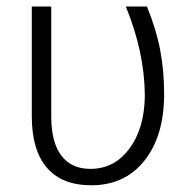

<svg xmlns="http://www.w3.org/2000/svg" viewBox="-20 -548 575 578"><path d="M134.3 -528.3V-194.8Q134.8 -118.7 165 -79.1Q195.3 -39.6 252 -39.6Q325.2 -39.6 370.6 -102.1Q416 -164.6 416 -263.7Q414.6 -391.6 358.9 -528.3H422.4Q450.7 -459 462.4 -396.5Q474.1 -334 474.1 -264.6Q474.1 -139.2 415 -64.7Q356 9.8 254.4 9.8Q167 9.8 121.3 -43Q75.7 -95.7 75.7 -198.2V-528.3Z"/></svg>

Font: RobotoInd Light
Style: Regular
Weight: 300
Designer: Google
Version: Version 2.001151; 2014